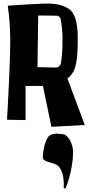

<svg xmlns="http://www.w3.org/2000/svg" viewBox="-20 -715 522 1090"><path d="M229.5 127.9Q230.5 121.1 232.7 111.1Q234.9 101.1 243.4 80.6Q252 60.1 263.2 53.2Q272 47.9 283 45.7Q293.9 43.5 299.8 43.5Q305.7 43.5 320.1 45.2Q334.5 46.9 336.9 46.9Q358.9 48.8 376.7 80.3Q394.5 111.8 394.5 146.5V154.8Q394.5 197.3 382.3 255.1Q370.1 313 353 352.1Q351.6 355 347.7 355Q341.8 355 341.8 349.1Q345.7 262.7 310.1 227.1Q303.2 220.2 288.3 214.8Q273.4 209.5 259.8 206.1Q246.1 202.6 235.1 196.3Q224.1 189.9 223.6 181.2Q223.6 180.2 223.4 177.5Q223.1 174.8 223.1 173.8Q223.1 150.4 229.5 127.9ZM334.5 -473.6Q334.5 -476.6 334.7 -483.9Q335 -491.2 335 -493.7Q335 -550.3 324.2 -607.4Q322.3 -615.2 315.7 -620.6Q309.1 -626 301.3 -626L196.8 -627L192.9 -334L296.9 -331.5H297.4Q307.1 -331.5 315.4 -338.6Q323.7 -345.7 325.7 -355.5Q334.5 -410.2 334.5 -465.8ZM362.8 -269.5 461.4 -5.4 272 4.9 223.6 -227.1H125V-33.2L20 -35.2Q37.1 -343.8 38.1 -469.2V-488.8Q38.1 -585.9 23.9 -682.6Q44.4 -684.1 76.2 -686.3Q107.9 -688.5 171.1 -691.9Q234.4 -695.3 255.9 -694.8Q328.1 -693.4 371.1 -664.6Q419.9 -632.3 421.4 -507.3Q422.9 -368.2 401.4 -317.9Q396.5 -305.7 385.3 -291.5Q374 -277.3 362.8 -269.5Z"/></svg>

Font: Some Time Later
Style: Regular
Weight: 400
Version: Version 003.300